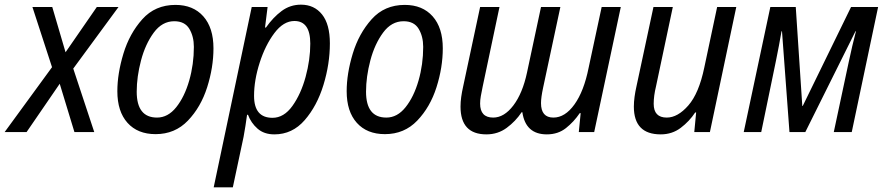

<svg xmlns="http://www.w3.org/2000/svg" viewBox="-62 -566 3798 823"><path d="M-42 0 161 -278 77 -536H162L219 -342L353 -536H446L252 -272L342 0H257L194 -207L52 0Z M605 9Q688 9 743.5 -49Q799 -107 826 -192Q853 -277 853 -359Q853 -447 809.5 -496Q766 -545 690 -545Q603 -545 548 -483.5Q493 -422 467 -336Q441 -250 441 -175Q441 -88 484.5 -39.5Q528 9 605 9ZM611 -62Q524 -62 524 -173Q524 -237 542.5 -307Q561 -377 597 -426Q633 -475 685 -475Q730 -475 749.5 -442.5Q769 -410 769 -365Q769 -290 749 -220.5Q729 -151 693.5 -106.5Q658 -62 611 -62Z M854 237H936L982 21Q986 1 990 -26Q994 -53 997 -74H1001Q1014 -39 1042 -14.5Q1070 10 1114 10Q1191 10 1244 -51Q1297 -112 1324.5 -202Q1352 -292 1352 -380Q1352 -462 1318.5 -504Q1285 -546 1228 -546Q1182 -546 1145.5 -519Q1109 -492 1078 -448H1074L1085 -536H1017ZM1106 -61Q1027 -61 1027 -155Q1027 -222 1051 -297Q1075 -372 1114 -424Q1153 -476 1200 -476Q1268 -476 1268 -379Q1268 -310 1248 -236.5Q1228 -163 1191.5 -112Q1155 -61 1106 -61Z M1588 9Q1671 9 1726.5 -49Q1782 -107 1809 -192Q1836 -277 1836 -359Q1836 -447 1792.5 -496Q1749 -545 1673 -545Q1586 -545 1531 -483.5Q1476 -422 1450 -336Q1424 -250 1424 -175Q1424 -88 1467.5 -39.5Q1511 9 1588 9ZM1594 -62Q1507 -62 1507 -173Q1507 -237 1525.5 -307Q1544 -377 1580 -426Q1616 -475 1668 -475Q1713 -475 1732.5 -442.5Q1752 -410 1752 -365Q1752 -290 1732 -220.5Q1712 -151 1676.5 -106.5Q1641 -62 1594 -62Z M2023 10Q2072 10 2110 -18Q2148 -46 2174 -85H2177Q2191 10 2282 10Q2330 10 2364 -17Q2398 -44 2423 -81H2427L2419 0H2485L2599 -536H2517L2461 -275Q2441 -175 2400.5 -118.5Q2360 -62 2310 -62Q2257 -62 2257 -124Q2257 -148 2266 -190L2340 -536H2257L2197 -255Q2178 -166 2138.5 -114Q2099 -62 2052 -62Q1996 -62 1996 -122Q1996 -137 1999 -154Q2002 -171 2007 -195L2079 -536H1996L1923 -194Q1918 -172 1915 -150.5Q1912 -129 1912 -109Q1912 10 2023 10Z M2770 10Q2819 10 2856 -18Q2893 -46 2918 -84H2922L2914 0H2981L3094 -536H3012L2957 -277Q2934 -166 2888.5 -114Q2843 -62 2796 -62Q2740 -62 2740 -121Q2740 -155 2750 -196L2822 -536H2739L2666 -195Q2661 -173 2658 -151Q2655 -129 2655 -109Q2655 10 2770 10Z M3126 0H3201L3264 -305Q3271 -338 3277 -371Q3283 -404 3288 -432H3290L3322 0H3390L3605 -432H3607Q3599 -401 3591 -367.5Q3583 -334 3576 -300L3512 0H3589L3702 -536H3586L3379 -112H3377L3349 -536H3240Z"/></svg>

Font: Noto Sans UI SemiCondensed
Style: Italic
Weight: 400
Width: 4
Italic angle: -12°
Designer: Monotype Design Team
Foundry: Monotype Imaging Inc.
Version: Version 1.901